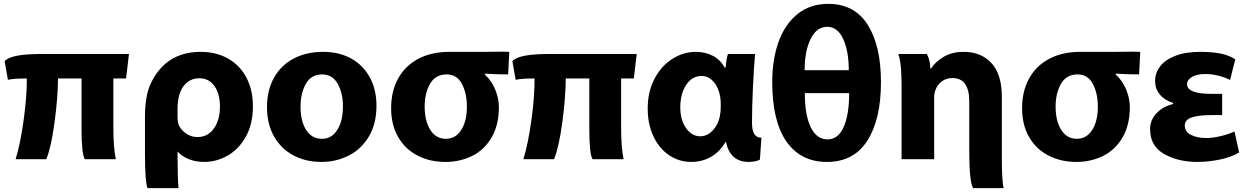

<svg xmlns="http://www.w3.org/2000/svg" viewBox="-20 -776 6469 996"><path d="M568 -121Q568 -9 581 50H420Q403 23 403 -108V-369H281Q280 -266 262.5 -138Q245 -10 220 50H61Q86 -31 103 -155.5Q120 -280 119 -369Q51 -369 21 -362L4 -459Q22 -478 69 -487Q116 -496 199 -496H649L634 -369H568Z M901 18Q901 148 906 200H745Q732 164 732 21V-169Q732 -277 760.5 -339.5Q789 -402 836 -444Q909 -507 1021 -507Q1102 -507 1163.5 -472Q1225 -437 1258.5 -373Q1292 -309 1292 -225Q1292 -133 1255.5 -67.5Q1219 -2 1161 31Q1103 64 1040 64Q995 64 959 49.5Q923 35 901 10ZM901 -166Q901 -150 905 -134Q913 -108 941 -86.5Q969 -65 1004 -65Q1058 -65 1089.5 -109.5Q1121 -154 1121 -223Q1121 -289 1092.5 -329.5Q1064 -370 1014 -370Q963 -370 932 -329Q901 -288 901 -210Z M1647 64Q1567 64 1503 30.5Q1439 -3 1402 -67.5Q1365 -132 1365 -220Q1365 -307 1401 -372Q1437 -437 1503 -472Q1569 -507 1656 -507Q1739 -507 1801.5 -472.5Q1864 -438 1898.5 -374.5Q1933 -311 1933 -228Q1933 -133 1893 -67Q1853 -1 1788 31.5Q1723 64 1648 64ZM1651 -56Q1700 -56 1729.5 -102Q1759 -148 1759 -225Q1759 -292 1732 -341Q1705 -390 1651 -390Q1594 -390 1566.5 -341Q1539 -292 1539 -223Q1539 -148 1568 -102Q1597 -56 1650 -56Z M2494 -390Q2530 -358 2549 -311.5Q2568 -265 2568 -221Q2568 -127 2530 -62.5Q2492 2 2429 33Q2366 64 2291 64Q2210 64 2146 31Q2082 -2 2045.5 -65Q2009 -128 2009 -215Q2009 -303 2045.5 -369Q2082 -435 2150 -471Q2218 -507 2311 -507H2497L2587 -508Q2614 -508 2622 -507L2616 -390Q2551 -390 2497 -394ZM2294 -56Q2343 -56 2372.5 -101.5Q2402 -147 2402 -223Q2402 -292 2376 -341Q2350 -390 2297 -390Q2239 -390 2211 -341.5Q2183 -293 2183 -223Q2183 -149 2212 -102.5Q2241 -56 2293 -56Z M3202 -121Q3202 -9 3215 50H3054Q3037 23 3037 -108V-369H2915Q2914 -266 2896.5 -138Q2879 -10 2854 50H2695Q2720 -31 2737 -155.5Q2754 -280 2753 -369Q2685 -369 2655 -362L2638 -459Q2656 -478 2703 -487Q2750 -496 2833 -496H3283L3268 -369H3202Z M3897 -496Q3891 -429 3886 -325.5Q3881 -222 3881 -139Q3881 -60 3930 -62L3922 52Q3914 57 3898 60.5Q3882 64 3864 64Q3768 64 3746 -39H3743Q3715 11 3668.5 37.5Q3622 64 3566 64Q3503 64 3451.5 29.5Q3400 -5 3370 -68Q3340 -131 3340 -213Q3340 -301 3375.5 -368Q3411 -435 3468.5 -471Q3526 -507 3590 -507Q3639 -507 3678 -486.5Q3717 -466 3740 -425H3744Q3748 -471 3756 -496ZM3509 -218Q3509 -155 3538.5 -112Q3568 -69 3613 -69Q3649 -69 3677.5 -99.5Q3706 -130 3714 -172Q3719 -195 3719 -226Q3719 -259 3716 -274Q3708 -322 3681.5 -352Q3655 -382 3620 -382Q3570 -382 3539.5 -335.5Q3509 -289 3509 -219Z M4269 64Q4134 64 4060 -41.5Q3986 -147 3986 -350Q3986 -468 4019 -559.5Q4052 -651 4117.5 -703.5Q4183 -756 4276 -756Q4413 -756 4481.5 -647Q4550 -538 4550 -350Q4550 -157 4479.5 -46.5Q4409 64 4270 64ZM4383 -412Q4383 -511 4354 -574Q4325 -637 4271 -637Q4216 -637 4185 -573.5Q4154 -510 4154 -412ZM4155 -293Q4155 -180 4185.5 -116.5Q4216 -53 4273 -53Q4328 -53 4356.5 -117Q4385 -181 4385 -293Z M4810 -421Q4832 -455 4875 -481Q4918 -507 4980 -507Q5069 -507 5123 -449Q5177 -391 5177 -274V6V40Q5177 161 5186 200H5028Q5008 167 5008 7V-253Q5008 -309 4986.5 -340Q4965 -371 4921 -371Q4887 -371 4864 -352.5Q4841 -334 4832 -307Q4826 -292 4826 -266V50H4657V-321Q4657 -381 4653.5 -424Q4650 -467 4640 -496H4788Q4806 -462 4806 -421Z M5767 -390Q5803 -358 5822 -311.5Q5841 -265 5841 -221Q5841 -127 5803 -62.5Q5765 2 5702 33Q5639 64 5564 64Q5483 64 5419 31Q5355 -2 5318.5 -65Q5282 -128 5282 -215Q5282 -303 5318.5 -369Q5355 -435 5423 -471Q5491 -507 5584 -507H5770L5860 -508Q5887 -508 5895 -507L5889 -390Q5824 -390 5770 -394ZM5567 -56Q5616 -56 5645.5 -101.5Q5675 -147 5675 -223Q5675 -292 5649 -341Q5623 -390 5570 -390Q5512 -390 5484 -341.5Q5456 -293 5456 -223Q5456 -149 5485 -102.5Q5514 -56 5566 -56Z M6065 -242Q6020 -257 5996 -286.5Q5972 -316 5972 -357Q5972 -397 5997.5 -431Q6023 -465 6076 -486Q6129 -507 6207 -507Q6268 -507 6312.5 -498Q6357 -489 6388 -468L6361 -361Q6337 -374 6302 -383Q6267 -392 6232 -392Q6189 -392 6163.5 -377Q6138 -362 6138 -339Q6138 -289 6266 -289H6320V-179H6265Q6199 -179 6162.5 -167Q6126 -155 6126 -125Q6126 -93 6158 -76.5Q6190 -60 6236 -60Q6271 -60 6313 -70Q6355 -80 6384 -94L6408 15Q6366 40 6306.5 52Q6247 64 6191 64Q6091 64 6018.5 22.5Q5946 -19 5946 -106Q5946 -154 5980.5 -189.5Q6015 -225 6065 -236Z"/></svg>

Font: BM Euljiro oraeorae
Style: Regular
Weight: 400
Designer: Bongjin Kim; Bomjun Kim; Myungsoo Han; Hyesun Chae; Mikyoung Jeong; Wujin Sim; Minjae Kang; Suwha Jang;
Foundry: Sandoll Inc.
Version: Version 1.000;hotconv 1.0.109;makeexe 2.5.65596